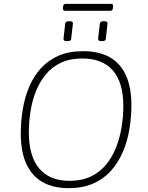

<svg xmlns="http://www.w3.org/2000/svg" viewBox="-20 -972 771 998"><path d="M337 6Q256 6 200.5 -26Q145 -58 116.5 -121Q88 -184 88 -277Q88 -340 98 -402Q108 -464 131 -519Q154 -574 191.5 -616Q229 -658 283.5 -682Q338 -706 412 -706Q495 -706 550.5 -674.5Q606 -643 634.5 -580.5Q663 -518 663 -425Q663 -362 652.5 -299.5Q642 -237 618.5 -182Q595 -127 557 -84.5Q519 -42 464.5 -18Q410 6 337 6ZM341 -32Q405 -32 452 -54.5Q499 -77 531.5 -116.5Q564 -156 583.5 -206Q603 -256 612 -311Q621 -366 621 -420Q621 -544 566.5 -606Q512 -668 408 -668Q344 -668 297 -646Q250 -624 218 -585Q186 -546 166.5 -497Q147 -448 138.5 -393Q130 -338 130 -283Q130 -160 184 -96Q238 -32 341 -32ZM509 -758Q498 -758 494 -761Q490 -764 490 -770L499 -850Q500 -855 504.5 -858.5Q509 -862 520 -862Q531 -862 535.5 -858.5Q540 -855 539 -850L530 -770Q530 -764 525 -761Q520 -758 509 -758ZM329 -758Q318 -758 314 -761Q310 -764 310 -770L319 -850Q320 -855 324.5 -858.5Q329 -862 340 -862Q351 -862 355.5 -858.5Q360 -855 359 -850L350 -770Q350 -764 345 -761Q340 -758 329 -758ZM318 -916Q306 -916 307 -930L308 -938Q309 -952 322 -952H558Q569 -952 568 -938L567 -930Q566 -923 563 -919.5Q560 -916 554 -916Z"/></svg>

Font: Asap Thin
Style: Italic
Weight: 250
Italic angle: -6°
Designer: Pablo Cosgaya
Foundry: Omnibus-Type
Version: Version 3.001